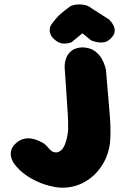

<svg xmlns="http://www.w3.org/2000/svg" viewBox="-20 -870 561 888"><path d="M260 -2Q227 -4 186.5 -17Q146 -30 107.5 -55Q69 -80 43 -116Q43 -116 38.5 -124.5Q34 -133 31 -146Q28 -159 32 -175Q36 -191 52 -206Q70 -223 89.5 -227.5Q109 -232 125.5 -229Q142 -226 152.5 -221.5Q163 -217 163 -217Q180 -210 189.5 -201Q199 -192 205.5 -184Q212 -176 220 -170.5Q228 -165 243 -165Q267 -170 279.5 -200Q292 -230 295 -269Q296 -303 293.5 -342Q291 -381 287.5 -433.5Q284 -486 279 -558Q279 -558 279.5 -571.5Q280 -585 286.5 -602.5Q293 -620 310 -634.5Q327 -649 360 -651Q396 -650 417.5 -634.5Q439 -619 450.5 -598.5Q462 -578 466 -562.5Q470 -547 470 -547Q476 -471 481 -418Q486 -365 488.5 -328Q491 -291 491 -263.5Q491 -236 489 -210Q481 -148 448.5 -100Q416 -52 367 -26Q318 0 260 -2ZM240 -681Q222 -694 216 -706.5Q210 -719 210 -729.5Q210 -740 212.5 -746.5Q215 -753 215 -753Q228 -771 239 -784Q250 -797 264 -809Q278 -821 300 -837Q309 -845 327.5 -848Q346 -851 366.5 -848Q387 -845 403 -832L484 -780Q484 -780 491.5 -772Q499 -764 505.5 -751Q512 -738 510 -722Q508 -706 489 -689Q476 -677 461 -674.5Q446 -672 432.5 -674.5Q419 -677 410.5 -680Q402 -683 402 -683L361 -716Q349 -706 335 -694.5Q321 -683 310 -674Q310 -674 299.5 -671Q289 -668 273 -668.5Q257 -669 240 -681Z"/></svg>

Font: Sour Gummy Black
Style: Regular
Weight: 900
Designer: Stefie Justprince
Foundry: Eifetstype
Version: Version 1.000